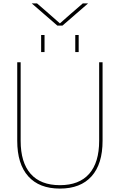

<svg xmlns="http://www.w3.org/2000/svg" viewBox="-20 -1095 702 1125"><path d="M465 -1075H496L421 -1010L346 -945H316L241 -1010L166 -1075H197L264 -1017L331 -958L398 -1017ZM421 -790V-890H441V-790ZM221 -790V-890H241V-790ZM561 -730H581V-270Q581 -134 516.5 -62Q452 10 331 10Q210 10 145.5 -62Q81 -134 81 -270V-730H101V-270Q101 -143 159.5 -76.5Q218 -10 331 -10Q444 -10 502.5 -76.5Q561 -143 561 -270Z"/></svg>

Font: Mplus 1p Thin
Style: Regular
Weight: 250
Version: Version 1.061